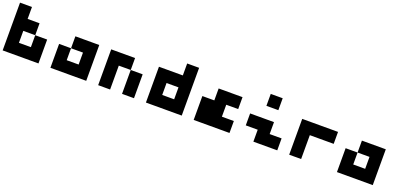

<svg xmlns="http://www.w3.org/2000/svg" viewBox="9 -1070 3981 1889"><g transform="rotate(20 2000.0 -125.0)"><path d="M125 -375V-250H250V-125H125V0H250V-125H375V125H0V-375Z M875 -250V125H500V-125H625V0H750V-125H625V-250Z M1250 -250V-125H1125V125H1000V-250ZM1375 -125V125H1250V-125Z M1750 -250V-375H1875V125H1500V-250ZM1625 -125V0H1750V-125Z M2375 -250V-125H2250V0H2375V125H2000V-125H2125V-250Z M2750 -375V-250H2625V-375ZM2750 -125V0H2875V125H2625V0H2500V-125Z M3375 -250V-125H3125V125H3000V-250Z M3875 -250V125H3500V-125H3625V0H3750V-125H3625V-250Z"/></g></svg>

Font: Bytesized
Style: Regular
Weight: 400
Monospace: yes
Designer: baltdev
Version: Version 1.000